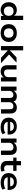

<svg xmlns="http://www.w3.org/2000/svg" viewBox="2646 -3391 755 6087"><g transform="rotate(90 3023.5 -347.5)"><path d="M297 10Q222 10 166.5 -22Q111 -54 80.5 -112Q50 -170 50 -247Q50 -324 80.5 -381.5Q111 -439 166.5 -471.5Q222 -504 296 -504Q363 -504 413.5 -475.5Q464 -447 486 -399H479V-705H615V0H486V-101H492Q468 -48 416.5 -19Q365 10 297 10ZM333 -93Q403 -93 442 -134.5Q481 -176 481 -247Q481 -320 442 -360Q403 -400 333 -400Q264 -400 225 -360Q186 -320 186 -247Q186 -176 225 -134.5Q264 -93 333 -93Z M1028 10Q940 10 876.5 -22Q813 -54 779 -112.5Q745 -171 745 -247Q745 -324 779 -381.5Q813 -439 876.5 -471.5Q940 -504 1027 -504Q1115 -504 1178.5 -471.5Q1242 -439 1276 -381.5Q1310 -324 1310 -247Q1310 -171 1276 -112.5Q1242 -54 1178.5 -22Q1115 10 1028 10ZM1027 -96Q1097 -96 1136 -136.5Q1175 -177 1175 -248Q1175 -319 1136 -358.5Q1097 -398 1027 -398Q958 -398 919 -358.5Q880 -319 880 -248Q880 -177 919 -136.5Q958 -96 1027 -96Z M1440 0V-705H1576V-283H1579L1798 -494H1965L1682 -231L1684 -279L1984 0H1812L1579 -217H1576V0Z M2248 10Q2184 10 2139 -13Q2094 -36 2070.5 -84Q2047 -132 2047 -208V-494H2183V-212Q2183 -173 2195 -147.5Q2207 -122 2230.5 -110Q2254 -98 2289 -98Q2330 -98 2361 -115.5Q2392 -133 2409 -163Q2426 -193 2426 -231V-494H2562V0H2433V-103H2439Q2411 -50 2363 -20Q2315 10 2248 10Z M2726 0V-494H2854V-391H2849Q2866 -425 2892.5 -450.5Q2919 -476 2955 -490Q2991 -504 3034 -504Q3100 -504 3143.5 -476Q3187 -448 3204 -392H3199Q3223 -442 3271.5 -473Q3320 -504 3389 -504Q3451 -504 3493.5 -481Q3536 -458 3558 -409.5Q3580 -361 3580 -284V0H3444V-279Q3444 -341 3421.5 -368Q3399 -395 3349 -395Q3309 -395 3280 -378Q3251 -361 3235 -330.5Q3219 -300 3219 -262V0H3085V-279Q3085 -341 3061 -368Q3037 -395 2990 -395Q2950 -395 2921 -377Q2892 -359 2876.5 -329Q2861 -299 2861 -262V0Z M4016 10Q3920 10 3851.5 -21Q3783 -52 3746.5 -109.5Q3710 -167 3710 -245Q3710 -322 3744.5 -379.5Q3779 -437 3842.5 -470.5Q3906 -504 3990 -504Q4069 -504 4126 -473.5Q4183 -443 4214.5 -386.5Q4246 -330 4246 -251V-212H3818V-293H4151L4132 -275Q4131 -342 4095 -376Q4059 -410 3993 -410Q3945 -410 3910.5 -392.5Q3876 -375 3857.5 -341.5Q3839 -308 3839 -261V-250Q3839 -198 3858.5 -163.5Q3878 -129 3918.5 -111.5Q3959 -94 4022 -94Q4071 -94 4117 -105Q4163 -116 4197 -141L4235 -50Q4197 -21 4137.5 -5.5Q4078 10 4016 10Z M4371 0V-494H4500V-392H4495Q4522 -445 4573.5 -474.5Q4625 -504 4692 -504Q4756 -504 4800.5 -481Q4845 -458 4868 -409.5Q4891 -361 4891 -284V0H4755V-279Q4755 -320 4743.5 -345.5Q4732 -371 4708.5 -383Q4685 -395 4649 -395Q4607 -395 4574.5 -377.5Q4542 -360 4524.5 -329.5Q4507 -299 4507 -261V0Z M5298 10Q5192 10 5137.5 -41.5Q5083 -93 5083 -191V-390H4976V-494H5087V-637H5219V-494H5398V-390H5219V-198Q5219 -149 5244.5 -125.5Q5270 -102 5323 -102Q5343 -102 5361.5 -105.5Q5380 -109 5399 -115L5418 -14Q5395 -2 5364 4Q5333 10 5298 10Z M5773 10Q5677 10 5608.5 -21Q5540 -52 5503.5 -109.5Q5467 -167 5467 -245Q5467 -322 5501.5 -379.5Q5536 -437 5599.5 -470.5Q5663 -504 5747 -504Q5826 -504 5883 -473.5Q5940 -443 5971.5 -386.5Q6003 -330 6003 -251V-212H5575V-293H5908L5889 -275Q5888 -342 5852 -376Q5816 -410 5750 -410Q5702 -410 5667.5 -392.5Q5633 -375 5614.5 -341.5Q5596 -308 5596 -261V-250Q5596 -198 5615.5 -163.5Q5635 -129 5675.5 -111.5Q5716 -94 5779 -94Q5828 -94 5874 -105Q5920 -116 5954 -141L5992 -50Q5954 -21 5894.5 -5.5Q5835 10 5773 10Z"/></g></svg>

Font: Nunito Sans 10pt SemiExpanded
Style: Bold
Weight: 700
Width: 6
Designer: Vernon Adams
Foundry: Vernon Adams
Version: Version 3.101;gftools[0.9.27]